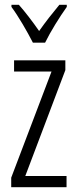

<svg xmlns="http://www.w3.org/2000/svg" viewBox="-20 -785 321 805"><path d="M118 -606H169C192 -653 230 -714 260 -756V-765H229C195 -724 174 -697 144 -655C117 -694 84 -737 59 -765H28V-756C57 -717 94 -653 118 -606ZM259 0V-47H86L254 -491V-532H39V-485H196L27 -40V0Z"/></svg>

Font: Noto Sans Kannada ExtraCondensed Light
Style: Regular
Weight: 300
Width: 2
Designer: Jelle Bosma - Monotype Design Team
Foundry: Monotype Imaging Inc.
Version: Version 2.005